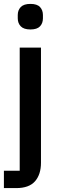

<svg xmlns="http://www.w3.org/2000/svg" viewBox="-23 -764 308 984"><path d="M78 -520H187V70Q187 130 156.5 165Q126 200 60 200H-3V111H78ZM133 -613Q99 -613 83.5 -629Q68 -645 68 -670V-687Q68 -712 83.5 -728Q99 -744 133 -744Q167 -744 182 -728Q197 -712 197 -687V-670Q197 -645 182 -629Q167 -613 133 -613Z"/></svg>

Font: IBM Plex Sans Thai Medium
Style: Regular
Weight: 500
Designer: Mike Abbink, Paul van der Laan, Pieter van Rosmalen, Ben Mitchell, Mark Frömberg
Foundry: Bold Monday
Version: Version 1.1